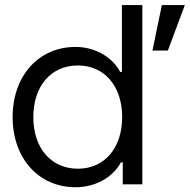

<svg xmlns="http://www.w3.org/2000/svg" viewBox="-20 -748 770 779"><path d="M286.6 11.7C364.7 11.7 437 -26.4 470.7 -89.4H478V0H557.6V-727.5H474.6V-456.1H467.8C433.1 -521 360.4 -557.6 286.6 -557.6C136.7 -557.6 31.2 -440.4 31.2 -272.9C31.2 -105.5 136.7 11.7 286.6 11.7ZM115.2 -272.9C115.2 -399.4 187.5 -482.4 295.9 -482.4C403.8 -482.4 475.6 -398.9 475.6 -272.9C475.6 -147 403.8 -63.5 295.9 -63.5C187.5 -63.5 115.2 -146.5 115.2 -272.9ZM598.6 -543H661.1L730 -727.5H636.7Z"/></svg>

Font: Guggenheim Sans Display
Style: Regular
Weight: 400
Designer: Modified by Tom Baber under direction of Pentagram Design 2023
Foundry: rsms
Version: Version 1.001;Glyphs 3.1.2 (3151)